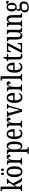

<svg xmlns="http://www.w3.org/2000/svg" viewBox="2848 -3648 1038 6774"><g transform="rotate(-90 3367.0 -261.0)"><path d="M14 0V-41H22Q38 -41 52 -46Q66 -51 75 -66.5Q84 -82 84 -113V-651Q84 -681 75 -695.5Q66 -710 52 -714.5Q38 -719 22 -719H14V-760H171V-375Q171 -362 170.5 -341Q170 -320 169 -298.5Q168 -277 167.5 -262Q167 -247 167 -245L266 -385Q283 -409 292 -425Q301 -441 304.5 -452.5Q308 -464 308 -471Q308 -484 298.5 -489.5Q289 -495 269 -495V-536H446V-495Q432 -495 418.5 -488.5Q405 -482 391.5 -470Q378 -458 364 -440.5Q350 -423 335 -401L284 -327L388 -126Q409 -86 427.5 -63.5Q446 -41 471 -41H475V0H463Q426 0 402 -3.5Q378 -7 361.5 -17Q345 -27 331 -48Q317 -69 300 -103L223 -265L171 -192V-108Q171 -79 180 -64.5Q189 -50 203.5 -45.5Q218 -41 233 -41H237V0Z M695 10Q607 10 556.5 -59Q506 -128 506 -269Q506 -409 554.5 -477.5Q603 -546 698 -546Q785 -546 835.5 -477.5Q886 -409 886 -269Q886 -128 837.5 -59Q789 10 695 10ZM697 -41Q734 -41 756 -67Q778 -93 787.5 -143.5Q797 -194 797 -269Q797 -381 774.5 -437.5Q752 -494 696 -494Q641 -494 618 -437.5Q595 -381 595 -269Q595 -157 618.5 -99Q642 -41 697 -41ZM765 -640Q747 -640 734.5 -651.5Q722 -663 722 -692Q722 -722 734.5 -733.5Q747 -745 765 -745Q782 -745 794.5 -733.5Q807 -722 807 -692Q807 -663 794.5 -651.5Q782 -640 765 -640ZM621 -640Q604 -640 592 -651.5Q580 -663 580 -692Q580 -722 592 -733.5Q604 -745 621 -745Q638 -745 651 -733.5Q664 -722 664 -692Q664 -663 651 -651.5Q638 -640 621 -640Z M951 0V-41H954Q972 -41 986 -46Q1000 -51 1008.5 -66.5Q1017 -82 1017 -113V-427Q1017 -457 1009 -471.5Q1001 -486 987 -490.5Q973 -495 955 -495H952V-536H1086L1099 -428H1102Q1113 -460 1128 -487Q1143 -514 1165.5 -530Q1188 -546 1220 -546Q1260 -546 1279.5 -525.5Q1299 -505 1299 -471Q1299 -441 1280 -423Q1261 -405 1220 -405Q1220 -433 1216 -450Q1212 -467 1203.5 -475Q1195 -483 1179 -483Q1161 -483 1147 -464Q1133 -445 1123.5 -414.5Q1114 -384 1109.5 -347.5Q1105 -311 1105 -276V-108Q1105 -79 1113 -64.5Q1121 -50 1135 -45.5Q1149 -41 1166 -41H1185V0Z M1325 236V195H1331Q1347 195 1361 190Q1375 185 1384 169.5Q1393 154 1393 123V-427Q1393 -457 1385 -471.5Q1377 -486 1363.5 -490.5Q1350 -495 1333 -495H1323V-536H1466L1476 -451H1479Q1496 -493 1525 -519.5Q1554 -546 1600 -546Q1678 -546 1719.5 -479.5Q1761 -413 1761 -269Q1761 -124 1719.5 -56.5Q1678 11 1598 11Q1555 11 1527 -14Q1499 -39 1482 -81H1479Q1480 -59 1480.5 -30.5Q1481 -2 1481 33V128Q1481 157 1490 171.5Q1499 186 1513 190.5Q1527 195 1542 195H1559V236ZM1581 -44Q1631 -44 1651.5 -104Q1672 -164 1672 -273Q1672 -380 1651.5 -436Q1631 -492 1581 -492Q1542 -492 1520.5 -465.5Q1499 -439 1490 -390Q1481 -341 1481 -272Q1481 -200 1490 -149Q1499 -98 1520.5 -71Q1542 -44 1581 -44Z M2035 10Q1944 10 1895 -62Q1846 -134 1846 -264Q1846 -405 1893.5 -475.5Q1941 -546 2027 -546Q2107 -546 2152 -484.5Q2197 -423 2197 -304V-264H1934Q1935 -152 1965.5 -98.5Q1996 -45 2053 -45Q2094 -45 2121 -68.5Q2148 -92 2162 -124Q2170 -120 2176 -112.5Q2182 -105 2182 -91Q2182 -71 2166.5 -47Q2151 -23 2118.5 -6.5Q2086 10 2035 10ZM2111 -313Q2110 -395 2091.5 -445.5Q2073 -496 2029 -496Q1984 -496 1960.5 -448.5Q1937 -401 1935 -313Z M2258 0V-41H2261Q2279 -41 2293 -46Q2307 -51 2315.5 -66.5Q2324 -82 2324 -113V-427Q2324 -457 2316 -471.5Q2308 -486 2294 -490.5Q2280 -495 2262 -495H2259V-536H2393L2406 -428H2409Q2420 -460 2435 -487Q2450 -514 2472.5 -530Q2495 -546 2527 -546Q2567 -546 2586.5 -525.5Q2606 -505 2606 -471Q2606 -441 2587 -423Q2568 -405 2527 -405Q2527 -433 2523 -450Q2519 -467 2510.5 -475Q2502 -483 2486 -483Q2468 -483 2454 -464Q2440 -445 2430.5 -414.5Q2421 -384 2416.5 -347.5Q2412 -311 2412 -276V-108Q2412 -79 2420 -64.5Q2428 -50 2442 -45.5Q2456 -41 2473 -41H2492V0Z M2684 -442Q2678 -464 2670 -475Q2662 -486 2651 -490.5Q2640 -495 2623 -495V-536H2827V-495H2816Q2794 -495 2784 -485.5Q2774 -476 2774 -459Q2774 -446 2776.5 -432.5Q2779 -419 2783 -405L2834 -220Q2841 -195 2848 -167Q2855 -139 2860.5 -113.5Q2866 -88 2869 -71Q2874 -91 2883 -127.5Q2892 -164 2905 -208L2954 -384Q2962 -410 2965 -427Q2968 -444 2968 -460Q2968 -477 2957 -486Q2946 -495 2925 -495H2917V-536H3080V-495H3069Q3054 -495 3044.5 -488.5Q3035 -482 3028.5 -465Q3022 -448 3013 -417L2891 0H2810Z M3313 10Q3222 10 3173 -62Q3124 -134 3124 -264Q3124 -405 3171.5 -475.5Q3219 -546 3305 -546Q3385 -546 3430 -484.5Q3475 -423 3475 -304V-264H3212Q3213 -152 3243.5 -98.5Q3274 -45 3331 -45Q3372 -45 3399 -68.5Q3426 -92 3440 -124Q3448 -120 3454 -112.5Q3460 -105 3460 -91Q3460 -71 3444.5 -47Q3429 -23 3396.5 -6.5Q3364 10 3313 10ZM3389 -313Q3388 -395 3369.5 -445.5Q3351 -496 3307 -496Q3262 -496 3238.5 -448.5Q3215 -401 3213 -313Z M3536 0V-41H3539Q3557 -41 3571 -46Q3585 -51 3593.5 -66.5Q3602 -82 3602 -113V-427Q3602 -457 3594 -471.5Q3586 -486 3572 -490.5Q3558 -495 3540 -495H3537V-536H3671L3684 -428H3687Q3698 -460 3713 -487Q3728 -514 3750.5 -530Q3773 -546 3805 -546Q3845 -546 3864.5 -525.5Q3884 -505 3884 -471Q3884 -441 3865 -423Q3846 -405 3805 -405Q3805 -433 3801 -450Q3797 -467 3788.5 -475Q3780 -483 3764 -483Q3746 -483 3732 -464Q3718 -445 3708.5 -414.5Q3699 -384 3694.5 -347.5Q3690 -311 3690 -276V-108Q3690 -79 3698 -64.5Q3706 -50 3720 -45.5Q3734 -41 3751 -41H3770V0Z M3907 0V-41H3917Q3936 -41 3950 -46.5Q3964 -52 3971.5 -68Q3979 -84 3979 -115V-651Q3979 -681 3970 -695.5Q3961 -710 3947 -714.5Q3933 -719 3917 -719H3907V-760H4066V-115Q4066 -84 4073.5 -68Q4081 -52 4095.5 -46.5Q4110 -41 4129 -41H4138V0Z M4380 10Q4289 10 4240 -62Q4191 -134 4191 -264Q4191 -405 4238.5 -475.5Q4286 -546 4372 -546Q4452 -546 4497 -484.5Q4542 -423 4542 -304V-264H4279Q4280 -152 4310.5 -98.5Q4341 -45 4398 -45Q4439 -45 4466 -68.5Q4493 -92 4507 -124Q4515 -120 4521 -112.5Q4527 -105 4527 -91Q4527 -71 4511.5 -47Q4496 -23 4463.5 -6.5Q4431 10 4380 10ZM4456 -313Q4455 -395 4436.5 -445.5Q4418 -496 4374 -496Q4329 -496 4305.5 -448.5Q4282 -401 4280 -313Z M4767 10Q4711 10 4683.5 -24.5Q4656 -59 4656 -145V-490H4595V-521Q4618 -526 4634 -535Q4650 -544 4662 -560Q4674 -575 4682 -596Q4690 -617 4696 -659H4742V-536H4845V-490H4742V-144Q4742 -90 4755 -66.5Q4768 -43 4797 -43Q4814 -43 4827 -45Q4840 -47 4853 -51V-5Q4840 0 4818 5Q4796 10 4767 10Z M4900 0V-40L5136 -490H5023Q4989 -490 4976 -470Q4963 -450 4954 -411L4950 -397H4912L4921 -536H5234V-495L4997 -46H5133Q5165 -46 5178.5 -67.5Q5192 -89 5199 -132L5204 -160H5240L5236 0Z M5494 10Q5427 10 5393.5 -36.5Q5360 -83 5360 -186V-428Q5360 -457 5352.5 -471.5Q5345 -486 5331.5 -490.5Q5318 -495 5300 -495H5296V-536H5447V-188Q5447 -143 5453.5 -112.5Q5460 -82 5477 -66.5Q5494 -51 5524 -51Q5557 -51 5577 -71.5Q5597 -92 5606.5 -129Q5616 -166 5616 -215V-422Q5616 -454 5608.5 -469.5Q5601 -485 5587.5 -490Q5574 -495 5557 -495H5554V-536H5703V-109Q5703 -79 5711.5 -64.5Q5720 -50 5734 -45.5Q5748 -41 5765 -41H5769V0H5634L5622 -82H5618Q5596 -29 5565.5 -9.5Q5535 10 5494 10Z M5809 0V-41H5816Q5834 -41 5848 -46Q5862 -51 5870.5 -66.5Q5879 -82 5879 -113V-427Q5879 -457 5871 -471.5Q5863 -486 5849 -490.5Q5835 -495 5818 -495H5813V-536H5952L5962 -454H5966Q5986 -505 6016 -525.5Q6046 -546 6089 -546Q6152 -546 6186 -499Q6220 -452 6220 -349V-113Q6220 -82 6227 -66.5Q6234 -51 6247.5 -46Q6261 -41 6278 -41H6282V0H6134V-347Q6134 -411 6117 -448Q6100 -485 6058 -485Q6023 -485 6002.5 -461.5Q5982 -438 5973.5 -400.5Q5965 -363 5965 -321V-108Q5965 -78 5972.5 -64Q5980 -50 5994 -45.5Q6008 -41 6025 -41H6030V0Z M6488 238Q6403 238 6360.5 199.5Q6318 161 6318 93Q6318 54 6332 26Q6346 -2 6369 -19Q6392 -36 6418 -42Q6400 -51 6384.5 -68.5Q6369 -86 6369 -118Q6369 -148 6386 -170.5Q6403 -193 6427 -210Q6392 -229 6371 -270.5Q6350 -312 6350 -361Q6350 -447 6389 -496.5Q6428 -546 6507 -546Q6537 -546 6560 -536.5Q6583 -527 6600 -512Q6608 -520 6619 -533.5Q6630 -547 6645.5 -557.5Q6661 -568 6680 -568Q6703 -568 6714.5 -552.5Q6726 -537 6726 -516Q6726 -495 6716 -479Q6706 -463 6683 -463Q6683 -480 6674.5 -492Q6666 -504 6655 -504Q6645 -504 6637.5 -499.5Q6630 -495 6622 -488Q6637 -468 6647.5 -440Q6658 -412 6658 -366Q6658 -290 6621 -241Q6584 -192 6507 -192Q6497 -192 6482 -193.5Q6467 -195 6459 -198Q6449 -188 6439 -172.5Q6429 -157 6429 -134Q6429 -109 6443.5 -99Q6458 -89 6483 -89H6566Q6615 -89 6645 -69.5Q6675 -50 6689 -17.5Q6703 15 6703 54Q6703 139 6650.5 188.5Q6598 238 6488 238ZM6490 191Q6544 191 6574.5 174.5Q6605 158 6617.5 130Q6630 102 6630 68Q6630 22 6610.5 4Q6591 -14 6554 -14H6472Q6452 -14 6433 -5.5Q6414 3 6402 25Q6390 47 6390 86Q6390 116 6400.5 139.5Q6411 163 6433 177Q6455 191 6490 191ZM6505 -237Q6532 -237 6548.5 -250.5Q6565 -264 6572 -292.5Q6579 -321 6579 -365Q6579 -411 6571.5 -441Q6564 -471 6547.5 -485.5Q6531 -500 6504 -500Q6479 -500 6462.5 -485Q6446 -470 6438 -440Q6430 -410 6430 -364Q6430 -300 6448 -268.5Q6466 -237 6505 -237Z"/></g></svg>

Font: Noto Serif Khmer ExtraCondensed
Style: Regular
Weight: 400
Width: 2
Designer: Danh Hong and the Monotype Design Team
Foundry: Monotype Imaging Inc.
Version: Version 2.004